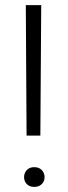

<svg xmlns="http://www.w3.org/2000/svg" viewBox="-20 -731 266 755"><path d="M74.7 -34.2Q74.7 -50.8 85.4 -62.3Q96.2 -73.7 114.7 -73.7Q133.3 -73.7 144.3 -62.3Q155.3 -50.8 155.3 -34.2Q155.3 -18.1 144.3 -7.1Q133.3 3.9 114.7 3.9Q96.2 3.9 85.4 -7.1Q74.7 -18.1 74.7 -34.2ZM81.5 -710.9H142.1L138.7 -197.8H84.5Z"/></svg>

Font: Roboto Light
Style: Regular
Weight: 300
Designer: Google
Version: Version 2.137; 2017